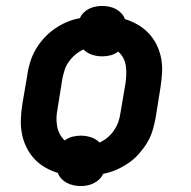

<svg xmlns="http://www.w3.org/2000/svg" viewBox="-20 -582 640 644"><path d="M251 42Q239 42 227 39.5Q215 37 204.5 31.5Q194 26 186 17.5Q178 9 174 -2Q151 -9 130.5 -21Q110 -33 94.5 -50Q79 -67 68.5 -88.5Q58 -110 53.5 -133.5Q49 -157 50 -182.5Q51 -208 55 -233L72 -333Q75 -355 82 -376.5Q89 -398 100.5 -417.5Q112 -437 128 -454.5Q144 -472 163.5 -485.5Q183 -499 204 -508Q225 -517 248 -521Q253 -532 261 -540Q269 -548 279.5 -553Q290 -558 301 -560Q312 -562 323 -562Q335 -562 347 -559.5Q359 -557 369 -551.5Q379 -546 387 -537.5Q395 -529 399 -518Q422 -511 442.5 -499Q463 -487 479 -470Q495 -453 505.5 -431.5Q516 -410 520.5 -386.5Q525 -363 523.5 -337.5Q522 -312 518 -287L502 -187Q498 -165 491.5 -143.5Q485 -122 473 -102.5Q461 -83 445.5 -65.5Q430 -48 410 -34.5Q390 -21 369 -12Q348 -3 326 1Q321 12 312.5 20Q304 28 293.5 33Q283 38 272.5 40Q262 42 251 42ZM314 -104Q328 -110 341 -121Q354 -132 363 -145.5Q372 -159 377 -173.5Q382 -188 384 -203L401 -303Q403 -318 403.5 -332.5Q404 -347 402 -361Q400 -375 393.5 -387.5Q387 -400 376 -409Q365 -400 351 -396.5Q337 -393 323 -393Q305 -393 288.5 -398.5Q272 -404 260 -416Q246 -410 233 -399Q220 -388 210.5 -374.5Q201 -361 196.5 -346.5Q192 -332 189 -317L173 -217Q170 -202 169.5 -187.5Q169 -173 171.5 -159Q174 -145 180.5 -132.5Q187 -120 197 -111Q209 -120 223 -123.5Q237 -127 251 -127Q269 -127 285.5 -121.5Q302 -116 314 -104Z"/></svg>

Font: Iosevka Aile Oblique
Style: Bold
Weight: 700
Italic angle: -9°
Designer: Belleve Invis
Foundry: Belleve Invis
Version: Version 31.1.0; ttfautohint (v1.8.4)